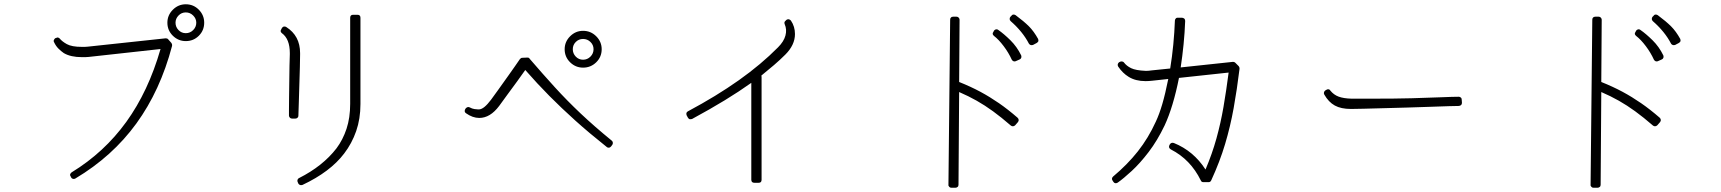

<svg xmlns="http://www.w3.org/2000/svg" viewBox="-20 -853 8040 897"><path d="M848 -795Q868 -795 882.5 -780.5Q897 -766 897 -747Q897 -727 882.5 -712.5Q868 -698 848 -698Q828 -698 814 -712.5Q800 -727 800 -747Q800 -766 814 -780.5Q828 -795 848 -795ZM848 -661Q884 -661 909 -686Q934 -711 934 -747Q934 -782 909 -807.5Q884 -833 848 -833Q813 -833 787.5 -807.5Q762 -782 762 -747Q762 -711 787.5 -686Q813 -661 848 -661ZM325 -17Q328 -17 332 -19Q505 -122 617 -276Q729 -430 784 -639Q785 -646 781 -652L766 -669Q762 -674 755 -674Q755 -674 754.5 -674Q754 -674 754 -674L390 -635Q382 -634 376 -634Q370 -634 365 -634H363Q315 -634 292 -647Q269 -660 259 -673Q254 -678 248 -678Q247 -678 243 -676L239 -675Q233 -671 232 -666Q229 -662 233 -655Q241 -638 253 -626Q265 -614 278 -605Q310 -586 363 -586Q370 -586 378 -586Q386 -586 394 -587L730 -624Q673 -426 570 -283.5Q467 -141 315 -48Q310 -45 308 -39Q306 -34 310 -29L313 -23Q317 -17 325 -17Z M1387 12Q1391 12 1393 11Q1523 -50 1588 -136Q1624 -183 1644 -240.5Q1664 -298 1664 -367V-770Q1664 -784 1650 -784H1630Q1616 -784 1616 -770V-368Q1616 -303 1599 -251.5Q1582 -200 1552 -160Q1488 -77 1377 -21Q1372 -19 1370 -13Q1368 -7 1371 -2L1374 5Q1379 12 1387 12ZM1360 -299Q1366 -299 1370 -303Q1374 -306 1374 -312Q1375 -334 1376 -373Q1377 -412 1378.5 -456.5Q1380 -501 1381 -539.5Q1382 -578 1382 -598V-605Q1382 -686 1317 -727Q1314 -729 1309 -729Q1308 -729 1307.5 -729Q1307 -729 1306 -729Q1301 -728 1297 -722L1294 -716Q1287 -706 1297 -698Q1334 -671 1334 -605Q1334 -604 1334 -602Q1334 -600 1334 -599Q1333 -580 1332.5 -546Q1332 -512 1331.5 -472Q1331 -432 1330.5 -396Q1330 -360 1330 -337Q1330 -314 1330 -313Q1330 -308 1334 -303.5Q1338 -299 1344 -299H1360Q1360 -299 1360 -299Q1360 -299 1360 -299Z M2704 -671Q2724 -671 2738.5 -657Q2753 -643 2753 -623Q2753 -603 2738.5 -588.5Q2724 -574 2704 -574Q2684 -574 2670 -588.5Q2656 -603 2656 -623Q2656 -643 2670 -657Q2684 -671 2704 -671ZM2704 -537Q2740 -537 2765.5 -562Q2791 -587 2791 -623Q2791 -658 2765.5 -683.5Q2740 -709 2704 -709Q2669 -709 2643.5 -683.5Q2618 -658 2618 -623Q2618 -587 2643.5 -562Q2669 -537 2704 -537ZM2824 -163Q2824 -163 2824.5 -163Q2825 -163 2826 -163Q2832 -165 2835 -169L2841 -177Q2844 -182 2843 -187.5Q2842 -193 2838 -196Q2756 -263 2692.5 -323Q2629 -383 2572.5 -445Q2516 -507 2454 -579Q2452 -584 2444 -584Q2443 -584 2443 -584Q2443 -584 2443 -584L2420 -583Q2414 -583 2409 -577Q2402 -567 2386.5 -544.5Q2371 -522 2358 -504Q2328 -462 2307 -432.5Q2286 -403 2274 -387Q2241 -343 2219 -342Q2218 -342 2216 -342Q2214 -342 2212 -342Q2207 -342 2196.5 -343.5Q2186 -345 2175 -351Q2171 -353 2168 -353Q2162 -353 2157 -348L2154 -344Q2151 -340 2151 -333Q2152 -327 2157 -324Q2188 -302 2219 -302Q2270 -302 2312 -358Q2326 -378 2349.5 -409.5Q2373 -441 2396.5 -473.5Q2420 -506 2434 -526Q2490 -462 2546.5 -405Q2603 -348 2667.5 -290Q2732 -232 2815 -166Q2818 -163 2824 -163Z M3524 1Q3538 1 3538 -13V-494Q3538 -498 3537 -500Q3568 -525 3596 -549Q3624 -573 3649 -598Q3694 -643 3694 -694Q3694 -729 3675 -757Q3670 -762 3665 -763Q3664 -763 3664 -763Q3664 -763 3663 -763Q3657 -763 3654 -760L3650 -756Q3642 -750 3646 -740Q3657 -715 3649.5 -687Q3642 -659 3615 -632Q3536 -552 3431.5 -478Q3327 -404 3194 -333Q3183 -327 3188 -314L3194 -303Q3198 -297 3202 -296Q3204 -296 3204.5 -296Q3205 -296 3206 -296Q3211 -296 3213 -297Q3298 -343 3366 -384.5Q3434 -426 3490 -466V-13Q3490 1 3505 1Z M4800 -642Q4804 -642 4806 -643L4823 -652Q4827 -654 4831 -660Q4832 -665 4830 -671Q4810 -707 4787 -730Q4764 -753 4725 -782Q4720 -785 4716 -785Q4709 -785 4706 -780L4700 -774Q4697 -770 4697 -764Q4697 -759 4702 -754Q4758 -705 4787 -649Q4792 -642 4800 -642ZM4720 -566Q4722 -566 4723 -566.5Q4724 -567 4725 -567L4743 -575Q4749 -577 4751 -583Q4753 -586 4751 -594Q4731 -635 4700.5 -665Q4670 -695 4644 -713Q4641 -716 4636 -716Q4635 -716 4634.5 -716Q4634 -716 4633 -716Q4627 -714 4624 -710L4621 -704Q4613 -694 4624 -685Q4646 -668 4669 -637.5Q4692 -607 4707 -574Q4712 -566 4720 -566ZM4444 24Q4450 24 4454 20Q4458 17 4458 10L4461 -423Q4505 -404 4543 -382.5Q4581 -361 4619.5 -333Q4658 -305 4703 -266Q4708 -263 4712 -263Q4718 -263 4723 -268L4736 -283Q4740 -289 4739 -293Q4739 -298 4734 -303Q4689 -342 4647 -371Q4605 -400 4560.5 -424Q4516 -448 4461 -470L4463 -761Q4463 -766 4459 -770.5Q4455 -775 4449 -775H4433Q4426 -775 4423 -771Q4419 -768 4419 -761L4411 10Q4410 15 4415 20Q4418 24 4424 24H4444Q4444 24 4444 24Q4444 24 4444 24Z M5193 3Q5197 3 5202 0Q5229 -19 5267.5 -54.5Q5306 -90 5346.5 -143Q5387 -196 5421 -267Q5441 -310 5458 -366.5Q5475 -423 5488 -489L5720 -514Q5709 -429 5696 -353.5Q5683 -278 5663 -206Q5643 -134 5612 -61Q5556 -148 5464 -185Q5462 -186 5458 -186Q5450 -186 5445 -178L5443 -174Q5438 -162 5450 -155Q5542 -108 5590 -10Q5593 -2 5602 -2H5627Q5635 -2 5639 -11Q5679 -98 5703.5 -180Q5728 -262 5743.5 -348Q5759 -434 5771 -532Q5771 -540 5767 -544L5751 -560Q5747 -564 5741 -564Q5741 -564 5740.5 -564Q5740 -564 5740 -564L5496 -538Q5504 -590 5509.5 -645.5Q5515 -701 5517 -755Q5517 -762 5513 -766Q5507 -770 5503 -770H5483Q5477 -771 5473 -766.5Q5469 -762 5469 -757Q5467 -702 5461.5 -645Q5456 -588 5447 -533L5359 -524Q5353 -523 5347 -522.5Q5341 -522 5336 -522Q5335 -522 5334 -522Q5333 -522 5332 -522Q5286 -524 5264.5 -534.5Q5243 -545 5231 -561Q5227 -566 5220 -566Q5215 -566 5212 -564L5208 -562Q5204 -559 5202 -553Q5201 -547 5204 -542Q5225 -511 5253 -494Q5285 -474 5332 -474Q5339 -474 5347.5 -474.5Q5356 -475 5364 -476L5438 -484Q5424 -414 5410 -366.5Q5396 -319 5380 -285Q5345 -208 5296 -146Q5247 -84 5180 -28Q5171 -19 5178 -9L5182 -3Q5185 2 5191 3Q5192 3 5192.5 3Q5193 3 5193 3Z M6294 -344Q6310 -344 6350 -345Q6390 -346 6443 -347.5Q6496 -349 6553 -350.5Q6610 -352 6661 -354Q6712 -356 6748.5 -357Q6785 -358 6796 -358Q6810 -360 6810 -373L6809 -387Q6809 -394 6805 -397Q6801 -401 6795 -401Q6771 -401 6709.5 -398.5Q6648 -396 6575 -394Q6538 -393 6490.5 -392.5Q6443 -392 6387 -392Q6367 -392 6349 -392Q6331 -392 6318 -392Q6311 -392 6305 -392Q6299 -392 6294 -392Q6257 -393 6234 -401.5Q6211 -410 6195 -430Q6192 -436 6184 -436Q6181 -436 6176 -433L6171 -430Q6167 -427 6165.5 -421.5Q6164 -416 6167 -411Q6187 -376 6216 -360Q6245 -344 6291 -344Z M7800 -642Q7804 -642 7806 -643L7823 -652Q7827 -654 7831 -660Q7832 -665 7830 -671Q7810 -707 7787 -730Q7764 -753 7725 -782Q7720 -785 7716 -785Q7709 -785 7706 -780L7700 -774Q7697 -770 7697 -764Q7697 -759 7702 -754Q7758 -705 7787 -649Q7792 -642 7800 -642ZM7720 -566Q7722 -566 7723 -566.5Q7724 -567 7725 -567L7743 -575Q7749 -577 7751 -583Q7753 -586 7751 -594Q7731 -635 7700.5 -665Q7670 -695 7644 -713Q7641 -716 7636 -716Q7635 -716 7634.5 -716Q7634 -716 7633 -716Q7627 -714 7624 -710L7621 -704Q7613 -694 7624 -685Q7646 -668 7669 -637.5Q7692 -607 7707 -574Q7712 -566 7720 -566ZM7444 24Q7450 24 7454 20Q7458 17 7458 10L7461 -423Q7505 -404 7543 -382.5Q7581 -361 7619.5 -333Q7658 -305 7703 -266Q7708 -263 7712 -263Q7718 -263 7723 -268L7736 -283Q7740 -289 7739 -293Q7739 -298 7734 -303Q7689 -342 7647 -371Q7605 -400 7560.5 -424Q7516 -448 7461 -470L7463 -761Q7463 -766 7459 -770.5Q7455 -775 7449 -775H7433Q7426 -775 7423 -771Q7419 -768 7419 -761L7411 10Q7410 15 7415 20Q7418 24 7424 24H7444Q7444 24 7444 24Q7444 24 7444 24Z"/></svg>

Font: Kokoro
Style: Regular
Weight: 400
Version: Version 1.00